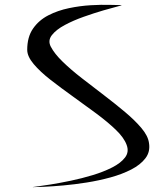

<svg xmlns="http://www.w3.org/2000/svg" viewBox="-20 -775 640 790"><path d="M593 -187Q599 -151 578.5 -124Q558 -97 520 -77.5Q482 -58 434.5 -45Q387 -32 336.5 -24Q286 -16 240.5 -12Q195 -8 161.5 -6.5Q128 -5 116 -5Q110 -5 130.5 -7.5Q151 -10 188.5 -16Q226 -22 271.5 -31.5Q317 -41 361.5 -54.5Q406 -68 441.5 -86Q477 -104 494.5 -127Q512 -150 501 -179Q490 -209 456 -241.5Q422 -274 375.5 -308.5Q329 -343 280 -378Q231 -413 188 -446.5Q145 -480 118.5 -511.5Q92 -543 92 -570Q92 -623 116 -657.5Q140 -692 179 -712Q218 -732 264 -741.5Q310 -751 353.5 -753.5Q397 -756 431 -755Q465 -754 479 -754Q486 -754 464 -748.5Q442 -743 404.5 -732Q367 -721 324.5 -706Q282 -691 246.5 -672Q211 -653 193.5 -630.5Q176 -608 189 -583Q204 -554 238 -521Q272 -488 316.5 -453.5Q361 -419 407.5 -383.5Q454 -348 494.5 -314Q535 -280 562 -248Q589 -216 593 -187Z"/></svg>

Font: VLove default
Style: Regular
Weight: 400
Designer: Dr Anirban Mitra
Foundry: Dr Anirban Mitra
Version: Version 1.000